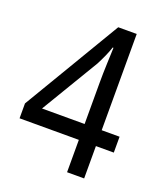

<svg xmlns="http://www.w3.org/2000/svg" viewBox="-134 -808 767 898"><g transform="rotate(20 250.0 -359.5)"><path d="M306 -161H11V-235L299 -719H391V-240H480V-161H391V0H306ZM306 -240V-445Q306 -491 308 -541Q310 -591 311 -621H307Q300 -599 288.5 -573.5Q277 -548 266 -527L94 -240Z"/></g></svg>

Font: Noto Sans Gurmukhi UI SemiCondensed
Style: Regular
Weight: 400
Width: 4
Designer: Jelle Bosma - Monotype Design Team
Foundry: Monotype Imaging Inc.
Version: Version 2.004; ttfautohint (v1.8.4.7-5d5b)